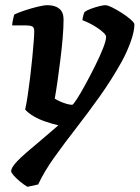

<svg xmlns="http://www.w3.org/2000/svg" viewBox="-20 -520 538 740"><path d="M86 200Q72 192 57 179.5Q42 167 32.5 156Q23 145 23 140Q23 128 39.5 109Q56 90 83.5 66.5Q111 43 142.5 16.5Q174 -10 205 -37Q180 -43 155 -51.5Q130 -60 109.5 -72Q89 -84 77 -98Q82 -120 87 -153.5Q92 -187 96.5 -224.5Q101 -262 104.5 -298Q108 -334 110 -361Q112 -388 112 -399Q112 -414 104.5 -418Q97 -422 82 -422H27Q27 -428 28.5 -436.5Q30 -445 32 -453Q34 -461 35 -464Q49 -471 74.5 -479.5Q100 -488 124.5 -494Q149 -500 163 -500Q192 -500 208.5 -486.5Q225 -473 225 -445Q225 -414 221.5 -373Q218 -332 212.5 -288.5Q207 -245 201.5 -206Q196 -167 191 -140Q200 -134 212.5 -128.5Q225 -123 237.5 -119.5Q250 -116 258 -116Q262 -116 276.5 -138.5Q291 -161 309.5 -195Q328 -229 346.5 -266Q365 -303 377 -333.5Q389 -364 389 -378Q389 -384 380 -393Q371 -402 357 -411.5Q343 -421 327.5 -429Q312 -437 298 -442Q298 -450 301 -460.5Q304 -471 306 -474Q314 -480 330 -486Q346 -492 362 -496Q378 -500 385 -500Q395 -500 413 -491Q431 -482 450.5 -469.5Q470 -457 484 -444.5Q498 -432 498 -426Q498 -400 484.5 -361.5Q471 -323 450 -284Q411 -214 365.5 -150Q320 -86 274.5 -27.5Q229 31 190 85.5Q151 140 127 191Z"/></svg>

Font: Texturina 12pt
Style: Bold Italic
Weight: 700
Italic angle: -11°
Designer: Guillermo Torres Carreño
Foundry: Omnibus-Type
Version: Version 1.002